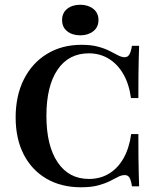

<svg xmlns="http://www.w3.org/2000/svg" viewBox="-20 -769 659 800"><path d="M317.7 11.3Q234.7 11.3 173.4 -24.6Q112.1 -60.5 78.6 -125.8Q45.2 -191.1 45.2 -279.8Q45.2 -370.2 79.4 -438.3Q113.7 -506.5 175.8 -544.4Q237.9 -582.3 319.4 -582.3Q359.7 -582.3 388.3 -574.6Q416.9 -566.9 437.1 -556.5Q457.3 -546 472.2 -538.3Q487.1 -530.6 500 -530.6Q512.1 -530.6 519 -541.9Q525.8 -553.2 529.8 -578.2H559.7Q558.9 -552.4 558.1 -524.2Q557.3 -496 556.9 -457.3Q556.5 -418.5 556.5 -360.5H525.8Q517.7 -419.4 493.5 -460.9Q469.4 -502.4 432.7 -524.6Q396 -546.8 350 -546.8Q266.1 -546.8 219.8 -478.6Q173.4 -410.5 173.4 -286.3Q173.4 -162.1 220.2 -92.7Q266.9 -23.4 350.8 -23.4Q397.6 -23.4 434.3 -45.6Q471 -67.7 494.8 -109.7Q518.5 -151.6 526.6 -210.5H556.5Q556.5 -154.8 556.9 -115.7Q557.3 -76.6 558.1 -48Q558.9 -19.4 559.7 7.3H529.8Q525.8 -18.5 519.4 -29Q512.9 -39.5 500 -39.5Q486.3 -39.5 471.8 -31.9Q457.3 -24.2 437.1 -14.1Q416.9 -4 388.3 3.6Q359.7 11.3 317.7 11.3ZM314.5 -621.8Q281.5 -621.8 260.1 -638.7Q238.7 -655.6 238.7 -685.5Q238.7 -715.3 260.1 -732.3Q281.5 -749.2 314.5 -749.2Q346.8 -749.2 368.5 -732.3Q390.3 -715.3 390.3 -685.5Q390.3 -655.6 368.5 -638.7Q346.8 -621.8 314.5 -621.8Z"/></svg>

Font: Playfair
Style: Bold
Weight: 700
Designer: Claus Eggers Sørensen
Foundry: Claus Eggers Sørensen
Version: Version 2.001;gftools[0.9.30]